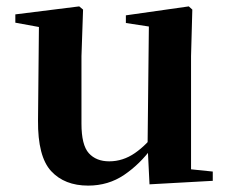

<svg xmlns="http://www.w3.org/2000/svg" viewBox="-20 -565 718 601"><path d="M256 16Q182 16 140 -29.5Q98 -75 99 -188L102 -498L132 -475L28 -494V-520L228 -545L240 -535L235 -389V-178Q235 -111 258 -85.5Q281 -60 322 -60Q365 -60 402.5 -86Q440 -112 470 -154L503 -103H456Q418 -51 368.5 -17.5Q319 16 256 16ZM448 12 442 -109V-112L446 -482L374 -493V-517L571 -545L582 -535L578 -389V-35L646 -28V1Z"/></svg>

Font: Noto Serif SC ExtraLight
Style: Bold
Weight: 700
Version: Version 2.002-H1;hotconv 1.1.0;makeotfexe 2.6.0